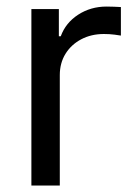

<svg xmlns="http://www.w3.org/2000/svg" viewBox="-20 -574 416 594"><path d="M77.1 0V-545.9H162.1V-461.9H168Q183.1 -503.4 221.9 -528.6Q260.7 -553.7 309.6 -553.7Q319.3 -553.7 332.8 -553.2Q346.2 -552.7 354 -552.2V-463.9Q350.1 -464.8 334.5 -466.8Q318.8 -468.8 301.3 -468.8Q262.2 -468.8 231.2 -452.4Q200.2 -436 182.6 -407.5Q165 -378.9 165 -341.8V0Z"/></svg>

Font: Inter Variable LoSnoCo
Style: Regular
Weight: 400
Designer: Rasmus Andersson
Foundry: rsms
Version: Version 4.000;git-a52131595; featfreeze: case,dlig,ss01,ss02